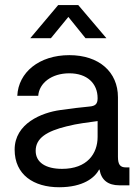

<svg xmlns="http://www.w3.org/2000/svg" viewBox="-20 -748 563 775"><path d="M218.8 7.8C315.9 7.8 362.8 -30.8 379.9 -63.5H381.8C388.7 -21 416.5 0 461.9 0H502.4V-72.3H488.3C464.8 -72.3 456.1 -84 456.1 -115.2V-355.5C456.1 -457.5 379.9 -525.4 259.8 -525.4C137.7 -525.4 54.2 -455.6 49.8 -361.3H134.3C138.2 -412.6 188 -452.1 259.8 -452.1C332 -452.1 374 -411.1 374 -351.6C374 -328.1 364.7 -319.8 340.3 -317.9C307.1 -314.9 272 -310.5 223.1 -303.7C148.9 -293.5 39.1 -250 39.1 -144C39.1 -42.5 116.2 7.8 218.8 7.8ZM230.5 -66.4C164.6 -66.4 124 -92.3 124 -139.2C124 -190.9 169.4 -218.3 248 -237.8C294.9 -250 335 -253.4 374 -259.3V-195.3C374 -127.9 332 -66.4 230.5 -66.4ZM185.5 -593.8 255.9 -679.7 325.2 -593.8H409.2V-594.2L295.9 -727.5H214.8L102.5 -594.2V-593.8Z"/></svg>

Font: Raveo Display Display
Style: Regular
Weight: 400
Designer: Jakub Foglar, Rasmus Andersson (Inter)
Foundry: Jakubfoglar.com
Version: Version 1.100;Glyphs 3.2.3 (3260)